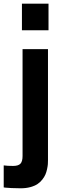

<svg xmlns="http://www.w3.org/2000/svg" viewBox="-47 -788 354 1040"><path d="M71.8 -624V-768.1H215.8V-624ZM212.9 80.1Q212.9 91.3 212.2 101.6Q211.4 111.8 208 127.9Q204.6 144 199 157.2Q193.4 170.4 182.1 184.8Q170.9 199.2 155.8 209.2Q140.6 219.2 117.2 225.6Q93.8 231.9 64.9 231.9Q38.6 231.9 15.6 230.7Q-7.3 229.5 -17.1 228.5L-26.9 227.1V107.9Q-6.8 110.8 23.9 110.8Q51.8 110.8 63.5 98.9Q75.2 86.9 75.2 57.1V-522H212.9Z"/></svg>

Font: Standard
Style: Bold
Weight: 400
Designer: Bryce Wilner
Version: Version 2.000;PS 2.0;hotconv 16.6.51;makeotf.lib2.5.65220 DE